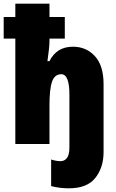

<svg xmlns="http://www.w3.org/2000/svg" viewBox="-25 -780 630 1040"><path d="M348 240Q447 240 491.5 183.5Q536 127 536 44V-324Q536 -425 489 -476Q442 -527 370 -527Q282 -527 243 -449H232Q236 -478 239.5 -508Q243 -538 243 -558V-571H326V-688H243V-760H58V-688H-5V-571H58V0H243V-210Q243 -298 257 -338Q271 -378 307 -378Q351 -378 351 -267V17Q351 59 337.5 76Q324 93 303 93Q280 93 252 84V228Q298 240 348 240Z"/></svg>

Font: Noto Sans Display SemiCondensed Black
Style: Regular
Weight: 900
Width: 4
Designer: Monotype Design Team
Foundry: Monotype Imaging Inc.
Version: Version 1.900